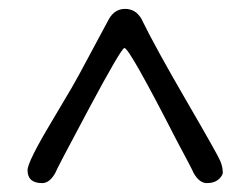

<svg xmlns="http://www.w3.org/2000/svg" viewBox="-20 -780 561 432"><path d="M481 -395Q483 -387 473 -377.5Q463 -368 445.5 -368Q428 -368 415 -392Q415 -394 377 -465Q271 -672 260 -672Q253 -672 179 -533.5Q105 -395 105 -392Q92 -368 75 -368Q42 -368 42 -397Q42 -416 96 -506L141 -582Q156 -608 174 -642L225 -737Q238 -760 261.5 -760Q285 -760 298 -738Q328 -676 399.5 -553Q471 -430 476 -417Q481 -404 481 -395Z"/></svg>

Font: Delius Swash Caps
Style: Regular
Weight: 400
Designer: Natalia Raices
Foundry: Natalia Raices
Version: Version 1.002